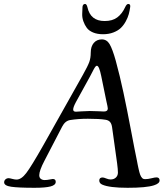

<svg xmlns="http://www.w3.org/2000/svg" viewBox="-35 -917 826 945"><path d="M371.1 -883.8Q373 -897.5 383.8 -897.5Q391.6 -897.5 395.5 -880.9Q410.2 -813.5 480 -813.5Q518.6 -813.5 542.2 -831.3Q565.9 -849.1 580.6 -880.9Q587.9 -897.5 596.2 -897.5Q607.4 -897.5 606 -883.8Q603.5 -864.7 598.9 -847.7Q594.2 -830.6 584 -811.8Q573.7 -793 559.8 -779.5Q545.9 -766.1 523.2 -757.3Q500.5 -748.5 472.2 -748.5Q443.8 -748.5 423.3 -757.1Q402.8 -765.6 392.3 -779.8Q381.8 -793.9 375.5 -811.8Q369.1 -829.6 369.6 -847.9Q370.1 -866.2 371.1 -883.8ZM271 -293.9 184.1 -126.5Q158.2 -77.1 158.2 -54.7Q158.2 -42.5 166 -36.6Q173.8 -30.8 184.6 -30.8Q196.3 -30.8 209 -33.4Q221.7 -36.1 224.6 -36.1Q239.3 -36.1 239.3 -22Q239.3 -5.9 213.6 0.7Q188 7.3 135.7 7.3Q55.2 7.3 20.3 2.2Q-14.6 -2.9 -14.6 -19.5Q-14.6 -28.3 -8.1 -34.2Q-1.5 -40 7.3 -40Q12.7 -40 25.1 -36.6Q37.6 -33.2 46.4 -33.2Q69.8 -33.2 94.2 -65.2Q118.7 -97.2 177.7 -201.2L372.6 -547.9Q397.5 -592.3 404.5 -612.1Q411.6 -631.8 411.6 -657.7Q411.6 -688 426.5 -705.6Q441.4 -723.1 466.3 -723.1Q490.7 -723.1 504.6 -699.5Q518.6 -675.8 534.7 -618.2Q554.7 -545.4 572.5 -461.9Q590.3 -378.4 609.4 -277.3Q628.4 -176.3 639.6 -123Q640.6 -117.7 642.3 -108.6Q644 -99.6 645.3 -94.2Q646.5 -88.9 648.2 -81.1Q649.9 -73.2 651.4 -68.4Q652.8 -63.5 654.8 -57.6Q656.7 -51.8 659.2 -48.1Q661.6 -44.4 664.3 -41.3Q667 -38.1 670.7 -36.6Q674.3 -35.2 678.2 -35.2Q693.4 -35.2 710.4 -39.6Q727.5 -43.9 734.9 -43.9Q750.5 -43.9 750.5 -28.8Q750.5 -13.7 722.7 -4.9Q685.5 7.3 593.3 7.3Q503.4 7.3 468.3 -8.3Q453.6 -14.6 453.6 -28.8Q453.6 -43.5 470.2 -43.5Q476.1 -43.5 487.8 -38.6Q499.5 -33.7 509.3 -33.7Q525.4 -33.7 535.4 -43.2Q545.4 -52.7 545.4 -67.9Q545.4 -82.5 541.5 -112.8L516.6 -291Q514.2 -307.6 506.8 -316.4Q499.5 -325.2 484.4 -327.6Q455.1 -332.5 397.5 -332.5Q349.6 -332.5 310.5 -326.2Q285.6 -322.3 271 -293.9ZM406.7 -370.6Q430.2 -370.6 450 -369.4Q469.7 -368.2 476.6 -368.2Q495.6 -368.2 495.6 -383.3Q495.6 -389.2 488.3 -420.4L463.4 -542Q453.1 -593.3 441.9 -593.3Q437.5 -593.3 432.9 -586.7Q428.2 -580.1 419.4 -562.5Q410.6 -544.9 407.2 -539.1L338.4 -414.1Q325.2 -389.6 325.2 -377.9Q325.2 -367.2 338.9 -367.2Q340.3 -367.2 366 -368.9Q391.6 -370.6 406.7 -370.6Z"/></svg>

Font: Cooper*
Style: Italic
Weight: 400
Italic angle: -7°
Designer: Owen Earl
Foundry: indestructible type*
Version: Version 0.001